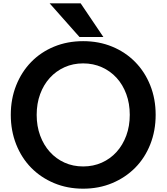

<svg xmlns="http://www.w3.org/2000/svg" viewBox="-20 -1064 1004 1157"><path d="M481 73Q386 73 306 39.5Q226 6 168 -53Q110 -112 77.5 -194Q45 -276 45 -372Q45 -468 77.5 -549.5Q110 -631 168 -690.5Q226 -750 306 -783Q386 -816 481 -816Q576 -816 656 -783Q736 -750 794.5 -690.5Q853 -631 885.5 -549.5Q918 -468 918 -372Q918 -276 885.5 -194Q853 -112 794.5 -53Q736 6 656 39.5Q576 73 481 73ZM481 -61Q542 -61 593.5 -84Q645 -107 682.5 -148.5Q720 -190 741 -247Q762 -304 762 -372Q762 -440 741 -497Q720 -554 682.5 -595Q645 -636 593.5 -659Q542 -682 481 -682Q420 -682 369 -659Q318 -636 280.5 -595Q243 -554 222 -497Q201 -440 201 -372Q201 -304 222 -247Q243 -190 280.5 -148.5Q318 -107 369 -84Q420 -61 481 -61ZM279 -1044H466L603 -841H459Z"/></svg>

Font: LINE Seed JP_TTF Bold
Style: Regular
Weight: 700
Designer: LINE & Fontrix & Fontworks
Version: Version 1.009